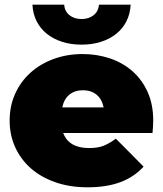

<svg xmlns="http://www.w3.org/2000/svg" viewBox="-20 -787 693 817"><path d="M421 -330Q414 -365 391 -384Q368 -403 333 -403Q298 -403 275 -384Q252 -365 245 -330ZM352 10Q277 10 215.5 -11.5Q154 -33 111 -71Q68 -109 44.5 -161Q21 -213 21 -274Q21 -336 44.5 -388Q68 -440 109.5 -477.5Q151 -515 208 -536Q265 -557 331 -557Q392 -557 446.5 -539Q501 -521 542.5 -485Q584 -449 608 -396Q632 -343 632 -274Q632 -262 631 -247.5Q630 -233 629 -221H249Q273 -157 359 -157Q397 -157 421.5 -167Q446 -177 473 -197L591 -78Q551 -34 492.5 -12Q434 10 352 10ZM327 -597Q282 -597 244.5 -609Q207 -621 179.5 -643Q152 -665 136 -696.5Q120 -728 118 -767H253Q255 -739 275.5 -722.5Q296 -706 327 -706Q358 -706 378.5 -722.5Q399 -739 401 -767H536Q534 -728 518 -696.5Q502 -665 474.5 -643Q447 -621 409.5 -609Q372 -597 327 -597Z"/></svg>

Font: Montserrat-Alt1 Black
Style: Regular
Weight: 900
Designer: Differentunic
Foundry: Differentunic
Version: Version 7.222